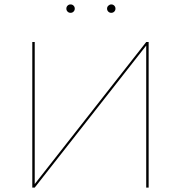

<svg xmlns="http://www.w3.org/2000/svg" viewBox="-20 -848 818 868"><path d="M280 -809Q280 -817 285.5 -822.5Q291 -828 299 -828Q307 -828 312.5 -822.5Q318 -817 318 -809Q318 -801 312.5 -795.5Q307 -790 299 -790Q291 -790 285.5 -795.5Q280 -801 280 -809ZM464 -809Q464 -817 470 -822.5Q476 -828 483 -828Q491 -828 496.5 -822.5Q502 -817 502 -809Q502 -801 496.5 -795.5Q491 -790 483 -790Q475 -790 469.5 -795.5Q464 -801 464 -809ZM652 0H641V-642L137 0H126V-658H137V-16L641 -658H652Z"/></svg>

Font: Ysabeau Infant Hairline
Style: Regular
Weight: 100
Designer: Christian Thalmann (Catharsis Fonts)
Version: Version 0.003